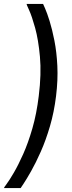

<svg xmlns="http://www.w3.org/2000/svg" viewBox="-40 -796 368 976"><path d="M65 160H-20Q-21 159 -6.5 139.5Q8 120 30.5 81.5Q53 43 78 -13Q103 -69 124.5 -143Q146 -217 157 -308Q171 -421 163 -508Q155 -595 138.5 -654.5Q122 -714 108 -744.5Q94 -775 95 -776H179Q179 -776 189 -753.5Q199 -731 212 -689.5Q225 -648 236.5 -590Q248 -532 251.5 -461Q255 -390 245 -308Q235 -226 214 -154.5Q193 -83 167.5 -25.5Q142 32 118.5 73.5Q95 115 80 137.5Q65 160 65 160Z"/></svg>

Font: Inclusive Sans
Style: Italic
Weight: 400
Italic angle: -7°
Designer: Olivia King
Foundry: Olivia King
Version: Version 2.004